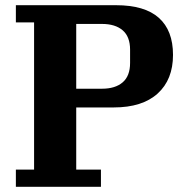

<svg xmlns="http://www.w3.org/2000/svg" viewBox="-20 -718 721 738"><path d="M41 -66H111V-632H41V-698H426Q536 -698 590.5 -649.5Q645 -601 645 -507Q645 -412 586 -358.5Q527 -305 417 -305H273V-66H368V0H41ZM273 -377H372Q423 -377 451.5 -401.5Q480 -426 480 -476V-527Q480 -577 451.5 -601.5Q423 -626 372 -626H273Z"/></svg>

Font: IBM Plex Serif
Style: Bold
Weight: 700
Designer: Mike Abbink, Paul van der Laan, Pieter van Rosmalen
Foundry: Bold Monday
Version: Version 2.008